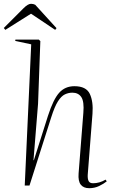

<svg xmlns="http://www.w3.org/2000/svg" viewBox="-45 -975 602 1009"><path d="M516 -22Q500 -9 476 2.5Q452 14 424 14Q394 14 379.5 -4.5Q365 -23 368 -63L393 -382Q398 -441 382.5 -464.5Q367 -488 335 -488Q315 -488 296 -479Q277 -470 259.5 -442.5Q242 -415 224 -358L110 0H85L119 -742L35 -760L36 -767H159L167 -759L155 -430L131 -133H133L207 -366Q235 -453 266 -487.5Q297 -522 346 -522Q408 -522 427 -481.5Q446 -441 441 -377L416 -56Q415 -34 421 -23Q427 -12 444 -12Q478 -12 510 -31ZM252 -827 245 -818 118 -903 -17 -818 -25 -828 79 -932Q102 -955 118 -955Q130 -955 140 -950Z"/></svg>

Font: Literata 72pt ExtraLight
Style: Italic
Weight: 200
Italic angle: -2°
Designer: Latin by Veronika Burian and Jose Scaglione. Greek by Irene Vlachou. Cyrillic by Vera Evstafieva
Foundry: TypeTogether
Version: Version 3.002